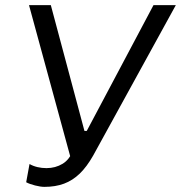

<svg xmlns="http://www.w3.org/2000/svg" viewBox="-20 -720 705 748"><path d="M82 -10 95 -81Q109 -73 126 -69Q143 -65 161 -65Q196 -65 224 -82Q252 -99 264 -135L262 -80L93 -700H178L309 -210H318L578 -700H665L343 -114Q318 -70 290.5 -43.5Q263 -17 229.5 -4.5Q196 8 153 8Q138 8 116.5 2.5Q95 -3 82 -10Z"/></svg>

Font: Fixel Italic Variable 20240409 Display Thin
Style: Italic
Weight: 100
Italic angle: -10°
Designer: AlfaBravo + MacPaw
Foundry: Kyrylo Tkachov, Marchela Mozhyna, Serhii Makarenko, Maria Weinstein, Zakhar Kryvoshyya
Version: Version 1.211;Glyphs 3.2 (3225)